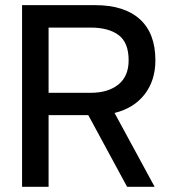

<svg xmlns="http://www.w3.org/2000/svg" viewBox="-20 -719 663 739"><path d="M64.9 0V-699.2H346.2Q458.5 -699.2 518.3 -645Q578.1 -590.8 578.1 -486.8Q578.1 -409.7 536.9 -356.2Q495.6 -302.7 420.9 -284.2L575.2 0H469.2L319.8 -275.9H167V0ZM167 -361.8H329.1Q396 -361.8 435.5 -393.6Q475.1 -425.3 475.1 -486.8Q475.1 -555.2 436.5 -584Q397.9 -612.8 329.1 -612.8H167Z"/></svg>

Font: Prompt
Style: Regular
Weight: 400
Designer: Katatrad Team
Foundry: CadsonDemak
Version: Version 1.000;PS 001.000;hotconv 1.0.88;makeotf.lib2.5.64775